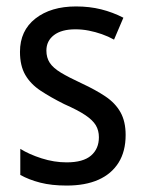

<svg xmlns="http://www.w3.org/2000/svg" viewBox="-20 -566 448 596"><path d="M370 -147Q370 -96 348 -61Q326 -26 285.5 -8Q245 10 187 10Q140 10 105 1Q70 -8 43 -23V-104Q70 -87 109 -74.5Q148 -62 187 -62Q238 -62 262.5 -83Q287 -104 287 -140Q287 -161 277.5 -177Q268 -193 245 -208.5Q222 -224 179 -243Q137 -264 106 -284.5Q75 -305 58.5 -333.5Q42 -362 42 -405Q42 -471 90 -508.5Q138 -546 216 -546Q258 -546 294 -537Q330 -528 363 -511L334 -443Q316 -453 296 -460Q276 -467 255.5 -471Q235 -475 214 -475Q171 -475 147.5 -457Q124 -439 124 -409Q124 -387 134.5 -371Q145 -355 169 -340.5Q193 -326 234 -307Q277 -287 307.5 -266.5Q338 -246 354 -217.5Q370 -189 370 -147Z"/></svg>

Font: Noto Sans Display SemiCondensed
Style: Regular
Weight: 400
Width: 4
Version: Version 2.003